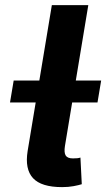

<svg xmlns="http://www.w3.org/2000/svg" viewBox="-20 -748 426 771"><path d="M229.5 3.4Q145.8 3.4 112.5 -32.7Q79.2 -68.9 91 -141.7L188.2 -727.5H334.6L240.8 -161.8Q236.6 -135.5 243.7 -123.7Q250.9 -111.9 272.9 -111.9Q284.7 -111.9 291.5 -112.7Q298.2 -113.6 303 -115.3L308.4 -8.3Q296.2 -4.4 275.4 -0.5Q254.7 3.4 229.5 3.4ZM20.2 -336.5 34.9 -424.5H386.2L371.5 -336.5Z"/></svg>

Font: Adwaita Sans
Style: Italic
Weight: 400
Italic angle: -9.39999°
Designer: Rasmus Andersson
Foundry: rsms
Version: Version 4.001;git-9221beed3